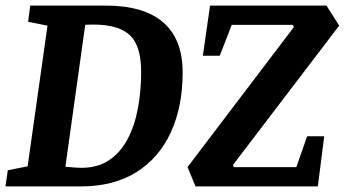

<svg xmlns="http://www.w3.org/2000/svg" viewBox="-25 -668 1236 688"><path d="M-5.5 0 3 -58 74 -72 145.2 -576 75.6 -590 83.3 -648H353.3Q490.8 -648 560.2 -587.5Q629.5 -527.1 629.5 -408.4Q629.5 -285.9 587 -193.6Q544.5 -101.4 463.1 -50.7Q381.7 0 264 0ZM267.4 -66.7Q325.4 -66.7 366.2 -94.2Q407 -121.7 432.2 -169.6Q457.5 -217.4 469.1 -279.5Q480.8 -341.7 480.8 -410.7Q480.8 -504 440.3 -542Q399.8 -580 309.1 -580Q302.9 -580 293 -579.7Q283 -579.4 280.4 -579L209.3 -70.6Q223.7 -69.2 238.6 -68Q253.6 -66.7 267.4 -66.7ZM675.5 0 647 -69.3 1028.3 -571.4 1024.1 -579H805.5L762.4 -468.2H701.9L727.7 -648H1144.8L1190.4 -576.2L809.6 -76.7L813 -69.1H1036.9L1075.6 -179.8H1136.8L1113.9 0Z"/></svg>

Font: Faustina Light
Style: Italic
Weight: 300
Italic angle: -8°
Designer: Alfonso Garcia
Foundry: http://www.omnibus-type.com
Version: Version 1.200